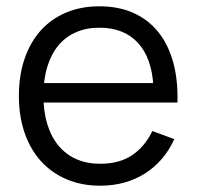

<svg xmlns="http://www.w3.org/2000/svg" viewBox="-20 -575 625 610"><path d="M298.3 -54.7Q256.2 -54.7 222.8 -69.3Q189.5 -84 166.2 -111.9Q142.8 -139.8 130.4 -180.2Q118 -220.5 118 -271.5Q118 -322.3 130.1 -362.3Q142.2 -402.3 165 -430Q187.8 -457.7 220.8 -472.3Q253.8 -487 295.7 -487Q373.8 -487 418.2 -438.9Q462.5 -390.8 467.3 -300.7L467.5 -249.3H543.8Q545.8 -320.8 530.2 -377.4Q514.5 -434 482.7 -473.5Q450.8 -513 403.7 -534Q356.5 -555 295.7 -555Q237.3 -555 190.1 -535.1Q142.8 -515.2 109.5 -478.2Q76.2 -441.2 58.1 -388.3Q40 -335.5 40 -270Q40 -205.2 58.4 -152.3Q76.8 -99.5 110.7 -62.4Q144.5 -25.3 192.1 -5.2Q239.7 15 298.3 15Q338.8 15 374.5 5.2Q410.2 -4.7 440.1 -23.5Q470 -42.3 493.8 -69.8Q517.5 -97.3 533.7 -133L464 -158.7Q440.2 -109 399.5 -81.8Q358.8 -54.7 298.3 -54.7ZM525.8 -311H105L103.2 -249.3H543.8Z"/></svg>

Font: Vela Sans GX ExtLt
Style: Regular
Weight: 200
Designer: Principal design: Mikhail Sharanda - project Manrope.
Design modification: Ravid Balaliev
Foundry: Mikhail Sharanda
Version: Version 1.001